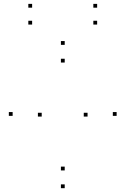

<svg xmlns="http://www.w3.org/2000/svg" viewBox="-20 -968 660 1010"><path d="M593.5 -358.5V-378.5H573.5V-358.5ZM320.4 -732V-752H300.4V-732ZM46.5 -358.5V-378.5H26.5V-358.5ZM320.4 21.9V1.9H300.4V21.9ZM199.4 -354.8V-374.8H179.4V-354.8ZM320.4 -639V-659H300.4V-639ZM440.6 -354.8V-374.8H420.6V-354.8ZM320.4 -71.5V-91.5H300.4V-71.5ZM491 -838.8V-858.8H471V-838.8ZM491 -927.6V-947.6H471V-927.6ZM149 -927.6V-947.6H129V-927.6ZM149 -838.8V-858.8H129V-838.8Z"/></svg>

Font: Monaspace Xenon Dots Var
Style: Regular
Weight: 400
Designer: Riley Cran and the Lettermatic Team
Version: Version 1.100 (Monaspace Xenon Dots)